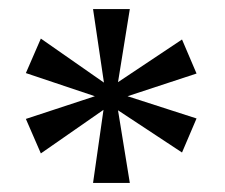

<svg xmlns="http://www.w3.org/2000/svg" viewBox="-20 -780 495 423"><path d="M185 -377 208 -538 70 -442 37 -518 189 -568 37 -619 70 -695 209 -598 185 -760H266L240 -599L381 -693L413 -618L261 -568L413 -519L381 -444L240 -537L266 -377Z"/></svg>

Font: Noto Serif Tamil SemiCondensed
Style: Regular
Weight: 400
Width: 4
Designer: Indian Type Foundry, Tom Grace, and the Monotype Design Team
Foundry: Monotype Imaging Inc.
Version: Version 2.004